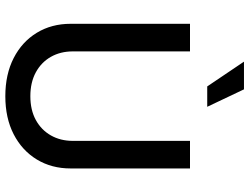

<svg xmlns="http://www.w3.org/2000/svg" viewBox="-134 -850 995 768"><g transform="rotate(90 364.0 -465.5)"><path d="M364.3 11.2Q276.9 11.2 211.7 -22.2Q146.5 -55.7 110.6 -114.7Q74.7 -173.8 74.7 -250V-727.5H185.1V-258.8Q185.1 -209.5 206.8 -171.1Q228.5 -132.8 268.8 -110.8Q309.1 -88.9 364.3 -88.9Q419.4 -88.9 459.5 -110.8Q499.5 -132.8 521.2 -171.1Q543 -209.5 543 -258.8V-727.5H653.3V-250Q653.3 -173.8 617.4 -114.7Q581.5 -55.7 516.6 -22.2Q451.7 11.2 364.3 11.2ZM325.2 -796.4 226.1 -943.4H336.9L406.7 -796.4Z"/></g></svg>

Font: Inter 20pt Medium
Style: Regular
Weight: 500
Version: Version 4.001;git-66647c0bb